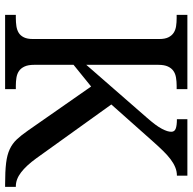

<svg xmlns="http://www.w3.org/2000/svg" viewBox="-21 -733 754 752"><g transform="rotate(90 356.0 -357.0)"><path d="M440.9 -555.2Q457 -573.7 467.8 -588.1Q478.5 -602.5 484.6 -614.3Q490.7 -626 493.4 -634.8Q496.1 -643.6 496.1 -650.9Q496.1 -663.6 483.9 -668.2Q471.7 -672.9 446.8 -672.9V-713.9H668V-672.9Q650.9 -672.9 635 -666.3Q619.1 -659.7 603.3 -647.7Q587.4 -635.7 570.6 -618.4Q553.7 -601.1 534.2 -579.1L389.2 -416L600.1 -122.1Q628.9 -82.5 655.5 -62.3Q682.1 -42 710 -42H711.9V0H701.2Q650.9 0 618.7 -3.9Q586.4 -7.8 564.5 -18.1Q542.5 -28.3 526.1 -45.7Q509.8 -63 491.2 -89.8L318.8 -336.9L233.9 -268.1V-113.8Q233.9 -90.3 240.5 -76.2Q247.1 -62 258.1 -54.4Q269 -46.9 284.2 -44.4Q299.3 -42 315.9 -42H329.1V0H38.1V-42H50.8Q67.4 -42 82.3 -44.2Q97.2 -46.4 108.4 -53.2Q119.6 -60.1 126.2 -73.5Q132.8 -86.9 132.8 -108.9V-604Q132.8 -626 126.2 -639.4Q119.6 -652.8 108.4 -660.2Q97.2 -667.5 82.3 -669.7Q67.4 -671.9 50.8 -671.9H38.1V-713.9H329.1V-671.9H315.9Q299.3 -671.9 284.2 -669.4Q269 -667 258.1 -659.4Q247.1 -651.9 240.5 -637.7Q233.9 -623.5 233.9 -600.1V-317.9Z"/></g></svg>

Font: Droid Serif
Style: Regular
Weight: 400
Designer: Monotype Design team
Foundry: Monotype Imaging Inc.
Version: Version 1.03